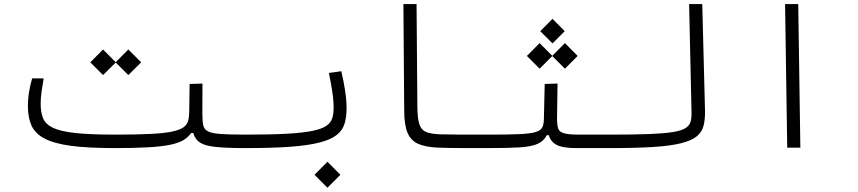

<svg xmlns="http://www.w3.org/2000/svg" viewBox="-20 -713 4142 927"><path d="M533.2 2Q404.3 2 322.5 -9Q240.7 -20 195.3 -43.9Q149.9 -67.9 132.3 -106.4Q114.7 -145 114.7 -200.7Q114.7 -235.8 120.8 -271.7Q127 -307.6 135.3 -334.5H190.9Q185.5 -304.7 180.9 -272.5Q176.3 -240.2 176.3 -212.9Q176.3 -170.9 188 -142.1Q199.7 -113.3 235.8 -95.9Q272 -78.6 344 -70.8Q416 -63 536.6 -63Q637.2 -63 702.9 -66.2Q768.6 -69.3 806.9 -76.9Q845.2 -84.5 863.8 -96.9Q882.3 -109.4 887.7 -127.9Q893.1 -146.5 893.6 -171.9L895.5 -307.6L957.5 -309.6L957 -165Q957 -129.4 961.2 -108.9Q965.3 -88.4 984.6 -78.6Q1003.9 -68.8 1048.1 -65.9Q1092.3 -63 1172.4 -63Q1192.9 -63 1192.9 -34.2Q1192.9 -13.2 1185.5 -5.6Q1178.2 2 1166.5 2Q1072.8 2 1020.5 -3.7Q968.3 -9.3 944.8 -25.1Q921.4 -41 913.1 -70.8H902.8Q889.6 -51.3 867.2 -37.4Q844.7 -23.4 804.4 -14.6Q764.2 -5.9 698.5 -2Q632.8 2 533.2 2ZM599.6 -350.6 538.6 -411.1 477.5 -350.6 416 -412.1 477.5 -474.1 538.6 -412.6 599.6 -474.1 661.6 -412.1Z M1166 2Q1153.3 2 1153.3 -33.7Q1153.3 -63 1171.9 -63Q1289.1 -63 1366 -67.4Q1442.9 -71.8 1488.3 -81.1Q1533.7 -90.3 1555.7 -105.5Q1577.6 -120.6 1584.2 -142.3Q1590.8 -164.1 1590.8 -192.4Q1590.8 -229 1584 -272.7Q1577.1 -316.4 1567.9 -360.8L1627.9 -369.1Q1639.2 -321.8 1646.2 -275.4Q1653.3 -229 1653.3 -191.4Q1653.3 -148.9 1643.8 -116.7Q1634.3 -84.5 1606.4 -62Q1578.6 -39.6 1524.7 -25.4Q1470.7 -11.2 1383.3 -4.6Q1295.9 2 1166 2ZM1561 193.4 1498.5 130.9 1561 67.9 1623.5 130.9Z M2337.9 2Q2325.2 2 2312.7 2Q2300.3 2 2288.1 2Q2234.4 2 2184.6 1.7Q2134.8 1.5 2089.8 -0.5Q2033.2 -3.4 1998.5 -18.8Q1963.9 -34.2 1948 -71Q1932.1 -107.9 1931.6 -175.3L1927.7 -693.4H1991.2L1995.1 -197.3Q1995.6 -141.1 2004.6 -113.3Q2013.7 -85.4 2037.6 -75.7Q2061.5 -65.9 2105.5 -64.5Q2146 -63.5 2191.2 -63.2Q2236.3 -63 2293 -63Q2305.2 -63 2317.9 -63Q2330.6 -63 2343.8 -63Q2364.3 -63 2364.3 -33.7Q2364.3 2 2337.9 2Z M2337.9 2 2343.8 -63Q2435.5 -63 2488.3 -65.4Q2541 -67.9 2565.9 -75.4Q2590.8 -83 2598.1 -97.9Q2605.5 -112.8 2606 -137.7L2609.9 -307.6L2671.9 -309.6L2669.4 -142.6Q2669.4 -110.4 2674.8 -93.3Q2680.2 -76.2 2702.9 -69.6Q2725.6 -63 2776.4 -63H2929.7Q2948.2 -63 2955.6 -56.4Q2962.9 -49.8 2962.9 -33.2Q2962.9 -12.2 2952.1 -5.1Q2941.4 2 2923.8 2H2765.1Q2699.2 2 2669.9 -12.2Q2640.6 -26.4 2628.9 -60.5H2620.1Q2605.5 -31.7 2575.4 -18.3Q2545.4 -4.9 2489 -1.5Q2432.6 2 2337.9 2ZM2707.5 -381.3 2646.5 -442.4 2585.4 -381.3 2523.9 -442.9 2585.4 -504.9 2646.5 -443.4 2707.5 -504.9 2769 -442.9ZM2647.5 -503.4 2588.4 -562.5 2647.5 -622.1 2706.5 -562.5Z M2923.8 2Q2896.5 2 2896.5 -31.2Q2896.5 -49.8 2905.8 -56.4Q2915 -63 2929.7 -63Q3040 -63 3112.1 -65.7Q3184.1 -68.4 3226.3 -75Q3268.6 -81.5 3288.6 -93.8Q3308.6 -106 3314 -124.5Q3319.3 -143.1 3318.8 -169.4L3307.1 -693.4H3370.6L3383.8 -180.7Q3384.8 -138.2 3377.2 -107.2Q3369.6 -76.2 3344.5 -55.2Q3319.3 -34.2 3268.6 -21.5Q3217.8 -8.8 3133.8 -3.4Q3049.8 2 2923.8 2Z M3780.8 0 3770.5 -693.4H3834L3844.2 0Z"/></svg>

Font: Cascadia Code NF Light
Style: Regular
Weight: 300
Monospace: yes
Designer: Aaron Bell
Foundry: Saja Typeworks
Version: Version 2404.023; ttfautohint (v1.8.4)